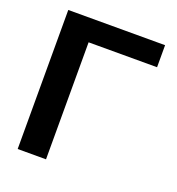

<svg xmlns="http://www.w3.org/2000/svg" viewBox="-128 -807 841 911"><g transform="rotate(20 292.5 -351.0)"><path d="M62 0V-702.1H550.8V-590.8H205.1V0Z"/></g></svg>

Font: LT Superior
Style: Bold
Weight: 400
Designer: Daniel Lyons
Foundry: LyonsType
Version: Version 1.000